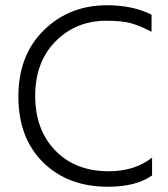

<svg xmlns="http://www.w3.org/2000/svg" viewBox="-20 -703 639 731"><path d="M391 8Q238 8 144 -85Q50 -178 50 -335.5Q50 -493 147 -588Q244 -683 387 -683Q486 -683 557 -647V-582Q513 -605 479 -614.5Q445 -624 385 -624Q269 -624 191.5 -545.5Q114 -467 114 -338Q114 -209 190.5 -130Q267 -51 394 -51Q493 -51 559 -103V-35Q498 8 391 8Z"/></svg>

Font: Hind Mysuru Light
Style: Regular
Weight: 300
Designer: Manushi Parikh, Hitesh Malaviya
Foundry: Indian Type Foundry
Version: Version 0.703;PS 1.0;hotconv 1.0.86;makeotf.lib2.5.63406